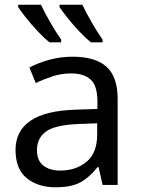

<svg xmlns="http://www.w3.org/2000/svg" viewBox="-20 -786 601 816"><path d="M288 -545Q386 -545 433 -502Q480 -459 480 -365V0H416L399 -76H395Q360 -32 321.5 -11Q283 10 215 10Q142 10 94 -28.5Q46 -67 46 -149Q46 -229 109 -272.5Q172 -316 303 -320L394 -323V-355Q394 -422 365 -448Q336 -474 283 -474Q241 -474 203 -461.5Q165 -449 132 -433L105 -499Q140 -518 188 -531.5Q236 -545 288 -545ZM314 -259Q214 -255 175.5 -227Q137 -199 137 -148Q137 -103 164.5 -82Q192 -61 235 -61Q303 -61 348 -98.5Q393 -136 393 -214V-262ZM330 -766Q346 -732 370.5 -689.5Q395 -647 416 -618V-606H366Q344 -624 317 -652.5Q290 -681 267 -710Q244 -739 233 -756V-766ZM154 -766Q170 -732 194.5 -689.5Q219 -647 240 -618V-606H190Q168 -624 141 -652.5Q114 -681 91 -710Q68 -739 57 -756V-766Z"/></svg>

Font: Noto Sans Historical
Style: Regular
Weight: 400
Designer: Monotype Design Team
Foundry: Monotype Imaging Inc.
Version: Version 2.013; ttfautohint (v1.8.4.7-5d5b)